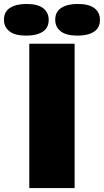

<svg xmlns="http://www.w3.org/2000/svg" viewBox="-101 -950 525 970"><path d="M47 0V-729H276V0ZM291 -770Q233 -770 205.5 -792Q178 -814 178 -850Q178 -891 209 -910.5Q240 -930 291 -930Q350 -930 377 -908Q404 -886 404 -850Q404 -809 373.5 -789.5Q343 -770 291 -770ZM32 -770Q-26 -770 -53.5 -792Q-81 -814 -81 -850Q-81 -891 -50 -910.5Q-19 -930 32 -930Q91 -930 118 -908Q145 -886 145 -850Q145 -809 114.5 -789.5Q84 -770 32 -770Z"/></svg>

Font: Mona Sans Expanded Black
Style: Regular
Weight: 900
Width: 7
Designer: Deni Anggara
Foundry: GitHub
Version: Version 2.000